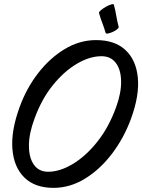

<svg xmlns="http://www.w3.org/2000/svg" viewBox="-20 -860 688 929"><path d="M239 49Q149 49 98 -1Q47 -51 40 -139Q33 -227 75 -342Q108 -433 164.5 -506Q221 -579 293 -622.5Q365 -666 445 -666Q536 -666 587.5 -617.5Q639 -569 647 -483.5Q655 -398 614 -286Q580 -193 522.5 -117Q465 -41 392 4Q319 49 239 49ZM213 -29Q270 -29 333 -67Q396 -105 451.5 -175Q507 -245 542 -342Q567 -411 566 -467Q565 -523 540.5 -555.5Q516 -588 471 -588Q414 -588 352 -551.5Q290 -515 235.5 -447.5Q181 -380 147 -286Q120 -214 120 -155.5Q120 -97 144 -63Q168 -29 213 -29ZM491 -701Q484 -726 475 -749Q466 -772 459 -797Q458 -802 468 -810.5Q478 -819 492 -827Q506 -835 518 -838.5Q530 -842 531 -837Q538 -812 542.5 -784.5Q547 -757 554 -731Q556 -726 547 -718.5Q538 -711 525.5 -705.5Q513 -700 503 -698Q493 -696 491 -701Z"/></svg>

Font: Story Script
Style: Regular
Weight: 400
Designer: Lana Roulhac, Ben Buysse
Version: Version 1.000; ttfautohint (v1.8.4.7-5d5b)